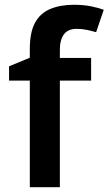

<svg xmlns="http://www.w3.org/2000/svg" viewBox="-20 -785 455 805"><path d="M362 -447H231V0H105V-447H18V-507L105 -543V-580Q105 -650 127 -690Q149 -730 191 -747.5Q233 -765 290 -765Q330 -765 362 -758.5Q394 -752 415 -744L383 -650Q366 -655 345.5 -659.5Q325 -664 301 -664Q265 -664 248 -641Q231 -618 231 -577V-542H362Z"/></svg>

Font: Noto Sans Armenian SemiBold
Style: Regular
Weight: 600
Designer: Monotype Design Team
Foundry: Monotype Imaging Inc.
Version: Version 2.007